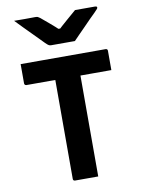

<svg xmlns="http://www.w3.org/2000/svg" viewBox="-101 -1015 802 1083"><g transform="rotate(-10 300.0 -473.5)"><path d="M375 -775Q361 -775 333.5 -775Q306 -775 279 -775Q252 -775 239 -775Q232 -775 226 -778Q220 -781 207 -794Q199 -802 182.5 -819Q166 -836 144.5 -857.5Q123 -879 100.5 -902Q78 -925 57 -947Q82 -946 116.5 -946.5Q151 -947 177 -947Q188 -947 192.5 -945Q197 -943 205 -937Q220 -924 248.5 -900.5Q277 -877 318 -838L266 -859Q282 -859 298.5 -859Q315 -859 331 -859L281 -836Q320 -873 351 -899.5Q382 -926 406 -947H521Q525 -947 527.5 -946Q530 -945 531 -943.5Q532 -942 532 -940Q532 -936 528.5 -931.5Q525 -927 511 -913Q498 -901 480.5 -883Q463 -865 443.5 -845Q424 -825 406 -807Q388 -789 375 -775ZM51 -700H538Q543 -700 546 -697Q549 -694 549 -689Q549 -659 549 -634Q549 -609 549 -578H62Q59 -578 56.5 -579.5Q54 -581 52.5 -583.5Q51 -586 51 -589Q51 -620 51 -645Q51 -670 51 -700ZM372 0Q339 0 306 0Q273 0 239 0Q234 0 231 -3Q228 -6 228 -11Q228 -92 228 -168.5Q228 -245 228 -321Q228 -397 228 -474.5Q228 -552 228 -631H383L372 -604Q372 -584 372 -561.5Q372 -539 372 -518Q372 -497 372 -478Q372 -414 372 -353.5Q372 -293 372 -230.5Q372 -168 372 -98Q372 -71 372 -46Q372 -21 372 0Z"/></g></svg>

Font: RecMonoLinear Nerd Font Mono
Style: Bold
Weight: 700
Monospace: yes
Version: Version 1.085; ttfautohint (v1.8.4.7-5d5b);Nerd Fonts 3.2.1